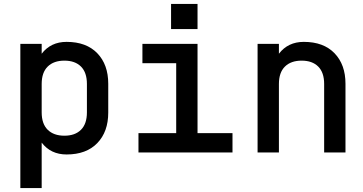

<svg xmlns="http://www.w3.org/2000/svg" viewBox="-20 -772 1840 972"><path d="M83 -550H191V-500Q237 -560 317 -560Q417 -560 472.5 -502.5Q528 -445 528 -348V-202Q528 -105 472.5 -47.5Q417 10 317 10Q237 10 191 -50V180H83ZM306 -465Q252 -465 221.5 -435Q191 -405 191 -347V-203Q191 -145 221.5 -115Q252 -85 306 -85Q360 -85 390 -115Q420 -145 420 -203V-347Q420 -405 390 -435Q360 -465 306 -465Z M681 0V-98H872V-452H701V-550H980V-98H1157V0ZM846 -752H980V-625H846Z M1284 0V-550H1392V-500Q1438 -560 1518 -560Q1618 -560 1673.5 -502.5Q1729 -445 1729 -348V0H1621V-347Q1621 -405 1591 -435Q1561 -465 1507 -465Q1453 -465 1422.5 -435Q1392 -405 1392 -347V0Z"/></svg>

Font: Tiny SemiBold
Style: Regular
Weight: 600
Designer: Philipp Nurullin, Konstantin Bulenkov
Foundry: JetBrains
Version: Version 2.251; ttfautohint (v1.8.4.7-5d5b)